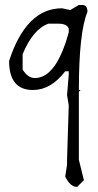

<svg xmlns="http://www.w3.org/2000/svg" viewBox="-20 -739 388 762"><path d="M293 -719.2H307.1Q327.1 -719.2 327.1 -691.9Q293 -609.9 293 -381.8H299.8L293 -375V-105L313 -23.9L286.1 2.9Q258.8 2.9 238.8 -38.1L246.1 -85V-105L252.9 -320.8L246.1 -361.8L252.9 -442.9V-456.1H238.8Q182.1 -381.8 110.8 -381.8Q16.1 -381.8 16.1 -497.1Q84 -706.1 226.1 -706.1L258.8 -699.2ZM69.8 -462.9Q90.8 -429.2 118.2 -429.2Q203.1 -429.2 252.9 -610.8V-625Q246.1 -645 211.9 -645H171.9Q110.8 -623 69.8 -523.9Z"/></svg>

Font: Loved by the King
Style: Regular
Weight: 400
Designer: Kimberly Geswein
Foundry: Kimberly Geswein
Version: Version 1.002 2006